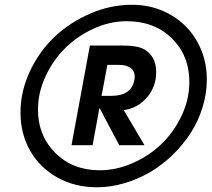

<svg xmlns="http://www.w3.org/2000/svg" viewBox="-20 -772 887 805"><path d="M279.8 -163.1 356.9 -581.1H488.8Q536.1 -581.1 562.5 -574Q588.9 -566.9 606 -548.8Q634.8 -520 634.8 -469.2Q634.8 -408.7 596.7 -364Q558.6 -319.3 499 -310.1L585.9 -163.1H480L397 -319.8L368.2 -163.1ZM405.8 -370.1H445.8Q530.8 -370.1 543 -436Q544.9 -443.8 544.9 -450.2Q544.9 -474.1 527.6 -487.1Q510.3 -500 478 -500H430.2ZM65.9 -299.8Q65.9 -388.7 105.2 -472.7Q144.5 -556.6 208.7 -617.4Q272.9 -678.2 358.4 -715.1Q443.8 -752 532.2 -752Q622.6 -752 694.8 -710.4Q767.1 -668.9 807.1 -597.2Q847.2 -525.4 847.2 -438Q847.2 -379.9 829.3 -322.3Q811.5 -264.6 780 -215.3Q748.5 -166 704.6 -123.3Q660.6 -80.6 610.1 -50.8Q559.6 -21 501.7 -3.9Q443.8 13.2 386.2 13.2Q293.9 13.2 220.5 -27.8Q147 -68.8 106.4 -140.1Q65.9 -211.4 65.9 -299.8ZM139.2 -313Q139.2 -203.6 211.9 -130.9Q284.7 -58.1 397.9 -58.1Q468.8 -58.1 537.8 -88.9Q606.9 -119.6 658.7 -169.9Q710.4 -220.2 742.2 -288.6Q773.9 -356.9 773.9 -428.2Q773.9 -539.1 700.7 -611.1Q627.4 -683.1 511.2 -683.1Q440.9 -683.1 372.8 -652.1Q304.7 -621.1 253.4 -570.3Q202.1 -519.5 170.7 -451.4Q139.2 -383.3 139.2 -313Z"/></svg>

Font: Involve SemiBold Oblique
Style: Italic
Weight: 600
Italic angle: -10.5°
Designer: Stefan Peev
Foundry: Context Ltd.
Version: Version 1.001